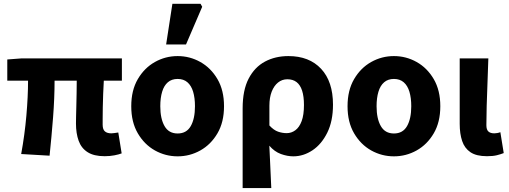

<svg xmlns="http://www.w3.org/2000/svg" viewBox="-20 -799 2641 996"><path d="M522.6 11.3Q467.1 11.3 434.5 -9.6Q401.8 -30.4 388 -68.7Q374.1 -107 374.1 -158.4Q374.1 -169.4 374.6 -193.4Q375.1 -217.5 376 -249.5Q376.9 -281.5 377.4 -315.4Q377.9 -349.3 378.1 -380.4H263.1Q263.1 -291.5 255.3 -190.2Q247.4 -89 237.2 8.6L89.9 0Q108.2 -100.1 116.8 -199.2Q125.5 -298.3 125.5 -380.4H17.8V-490.5L92 -496.1H612.3V-380.4H518.5Q516.7 -348.1 515.2 -312Q513.7 -275.8 513.2 -242.5Q512.7 -209.2 512.6 -185.1Q512.5 -160.9 512.5 -152.4Q512.5 -127.4 524.2 -117.4Q535.9 -107.3 557.6 -107.3Q565.1 -107.3 574.1 -108.8Q583.2 -110.3 593.6 -111.7L611.1 -3.3Q597 2.2 573.8 6.7Q550.6 11.3 522.6 11.3Z M901.5 12Q838.4 12 783.6 -18.6Q728.9 -49.3 694.9 -107.4Q660.9 -165.4 660.9 -247.9Q660.9 -330.5 694.9 -388.6Q728.9 -446.7 783.6 -477.4Q838.4 -508.1 901.5 -508.1Q964.6 -508.1 1019.3 -477.4Q1074.1 -446.7 1108.1 -388.6Q1142.1 -330.5 1142.1 -247.9Q1142.1 -165.4 1108.1 -107.4Q1074.1 -49.3 1019.3 -18.6Q964.6 12 901.5 12ZM901.5 -106.6Q947.7 -106.6 969.6 -145Q991.4 -183.3 991.4 -247.9Q991.4 -291 981.9 -323Q972.3 -354.9 952.3 -372.2Q932.2 -389.5 901.5 -389.5Q870.7 -389.5 850.7 -372.2Q830.6 -354.9 821.1 -323Q811.5 -291 811.5 -247.9Q811.5 -183.3 833.5 -145Q855.4 -106.6 901.5 -106.6ZM841.8 -568.2 874.3 -779.4H1020.3L1028.9 -763.9L944.9 -568.2Z M1238.7 176.7V-237.2Q1238.7 -331.5 1269.9 -391.3Q1301.1 -451 1354.7 -479.6Q1408.2 -508.1 1475.9 -508.1Q1584.2 -508.1 1645.8 -442Q1707.4 -376 1707.4 -255.9Q1707.4 -170.8 1677.8 -110.8Q1648.1 -50.8 1601.1 -19.4Q1554 12 1501.6 12Q1470.6 12 1437.1 -0.1Q1403.7 -12.3 1377.1 -43.3Q1378.9 -5.2 1380.7 31.6Q1382.4 68.4 1384 104.3Q1385.7 140.2 1387.3 176.7ZM1467.3 -108.3Q1491.7 -108.3 1512.2 -123.4Q1532.7 -138.4 1544.8 -170.7Q1556.8 -202.9 1556.8 -254.2Q1556.8 -298.8 1547.3 -328.4Q1537.8 -358 1518.8 -372.9Q1499.8 -387.8 1470.6 -387.8Q1443.4 -387.8 1422.4 -371Q1401.4 -354.2 1389.4 -323.5Q1377.5 -292.8 1377.5 -250.6V-148.1Q1400 -123.8 1422.4 -116Q1444.8 -108.3 1467.3 -108.3Z M2023.5 12Q1960.4 12 1905.6 -18.6Q1850.9 -49.3 1816.9 -107.4Q1782.9 -165.4 1782.9 -247.9Q1782.9 -330.5 1816.9 -388.6Q1850.9 -446.7 1905.6 -477.4Q1960.4 -508.1 2023.5 -508.1Q2086.6 -508.1 2141.3 -477.4Q2196.1 -446.7 2230.1 -388.6Q2264.1 -330.5 2264.1 -247.9Q2264.1 -165.4 2230.1 -107.4Q2196.1 -49.3 2141.3 -18.6Q2086.6 12 2023.5 12ZM2023.5 -106.6Q2069.7 -106.6 2091.6 -145Q2113.4 -183.3 2113.4 -247.9Q2113.4 -291 2103.9 -323Q2094.3 -354.9 2074.3 -372.2Q2054.2 -389.5 2023.5 -389.5Q1992.7 -389.5 1972.7 -372.2Q1952.6 -354.9 1943.1 -323Q1933.5 -291 1933.5 -247.9Q1933.5 -183.3 1955.5 -145Q1977.4 -106.6 2023.5 -106.6Z M2506 11.3Q2451.1 11.3 2420.6 -9.3Q2390 -29.9 2377.4 -67.6Q2364.7 -105.4 2364.7 -155.9V-496.1H2513.3Q2511.5 -438.1 2509 -373.5Q2506.4 -308.8 2504.7 -250.1Q2503.1 -191.3 2503.1 -149.9Q2503.1 -126.2 2513.6 -116.8Q2524 -107.3 2544.3 -107.3Q2550.5 -107.3 2559.3 -108.8Q2568.2 -110.3 2575.6 -113.3L2593.1 -4.9Q2577.1 1.4 2557.3 6.3Q2537.6 11.3 2506 11.3Z"/></svg>

Font: Source Sans 3 VF
Style: Regular
Weight: 200
Designer: Paul D. Hunt
Foundry: Adobe
Version: Version 3.046;hotconv 1.0.118;makeotfexe 2.5.65603